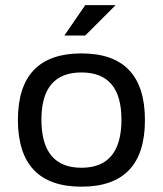

<svg xmlns="http://www.w3.org/2000/svg" viewBox="-20 -718 626 738"><path d="M293 -73.2Q446.8 -73.2 446.8 -258.3Q446.8 -439.5 293 -439.5Q139.2 -439.5 139.2 -258.3Q139.2 -73.2 293 -73.2ZM48.8 -256.3Q48.8 -512.7 293 -512.7Q537.1 -512.7 537.1 -256.3Q537.1 -0.5 293 -0.5Q49.8 -0.5 48.8 -256.3ZM307.6 -698.2H424.3L307.6 -581.5H227.5Z"/></svg>

Font: Sansation
Style: Regular
Weight: 400
Designer: Bernd Montag
Version: Version 1.301